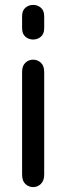

<svg xmlns="http://www.w3.org/2000/svg" viewBox="-20 -751 271 782"><path d="M70 -40Q70 -14 83.5 -1.5Q97 11 115 11Q133 11 146.5 -2Q160 -15 160 -40Q160 -63 160 -82.5Q160 -102 160 -122Q160 -142 160 -165Q160 -188 160 -218.5Q160 -249 160 -279.5Q160 -310 160 -333Q160 -356 160 -374.5Q160 -393 160 -412.5Q160 -432 160 -458Q160 -483 146.5 -495.5Q133 -508 115 -508Q97 -508 83.5 -495.5Q70 -483 70 -458Q70 -433 70 -411.5Q70 -390 70 -371Q70 -352 70 -333Q70 -299 70 -274Q70 -249 70 -224Q70 -199 70 -165Q70 -146 70 -125.5Q70 -105 70 -83Q70 -61 70 -40ZM70 -636Q70 -613 83.5 -601.5Q97 -590 115 -590Q133 -590 146.5 -601.5Q160 -613 160 -636Q160 -647 160 -654Q160 -661 160 -668Q160 -675 160 -685Q160 -708 146.5 -719.5Q133 -731 115 -731Q97 -731 83.5 -719.5Q70 -708 70 -685Q70 -675 70 -668Q70 -661 70 -654Q70 -647 70 -636Z"/></svg>

Font: Tilt Neon
Style: Regular
Weight: 400
Designer: Andy Clymer
Foundry: Andy Clymer
Version: Version 1.000